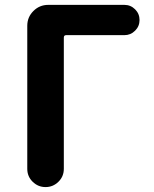

<svg xmlns="http://www.w3.org/2000/svg" viewBox="-20 -760 624 780"><path d="M90.8 -74.2V-655.3Q90.8 -690.4 115.7 -715.3Q140.6 -740.2 175.8 -740.2H485.4Q510.7 -740.2 528.8 -722.2Q546.9 -704.1 546.9 -678.7Q546.9 -653.3 528.8 -635.3Q510.7 -617.2 485.4 -617.2H249Q239.3 -617.2 239.3 -607.4V-74.2Q239.3 -43 217.3 -21.5Q195.3 0 165 0Q134.8 0 112.8 -21.5Q90.8 -43 90.8 -74.2Z"/></svg>

Font: Gen Jyuu GothicX Bold
Style: Bold
Weight: 700
Designer: Ryoko NISHIZUKA (kana &amp; ideographs); Paul D. Hunt (Latin, Greek &amp; Cyrillic); Wenlong ZHANG (bopomofo); Sandoll C
Version: Version 1.058.20140828